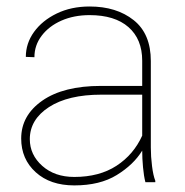

<svg xmlns="http://www.w3.org/2000/svg" viewBox="-20 -558 568 588"><path d="M425.3 0Q420.4 -19 418 -45.7Q415.5 -72.3 415.5 -96.7Q389.2 -53.7 337.6 -22Q286.1 9.8 207.5 9.8Q133.8 9.8 89.4 -30.5Q44.9 -70.8 44.9 -133.8Q44.9 -204.6 109.6 -249.8Q174.3 -294.9 289.1 -294.9H415.5V-372.1Q415.5 -438 373.5 -474.9Q331.5 -511.7 254.4 -511.7Q206.5 -511.7 168.2 -494.9Q129.9 -478 107.7 -448.7Q85.4 -419.4 85.4 -382.8L59.1 -383.8Q59.1 -425.3 84.2 -460.2Q109.4 -495.1 153.6 -516.6Q197.8 -538.1 254.4 -538.1Q336.9 -538.1 389.4 -496.3Q441.9 -454.6 441.9 -371.1V-106.4Q441.9 -78.1 445.6 -49.3Q449.2 -20.5 455.6 -4.4V0ZM207.5 -16.1Q284.2 -16.1 336.7 -50.3Q389.2 -84.5 415.5 -142.6V-268.1H290.5Q188.5 -268.1 129.9 -230Q71.3 -191.9 71.3 -131.8Q71.3 -84 109.4 -50Q147.5 -16.1 207.5 -16.1Z"/></svg>

Font: Vazirmatn FD Thin
Style: Regular
Weight: 100
Designer: Saber Rastikerdar
Foundry: Saber Rastikerdar
Version: Version 33.003